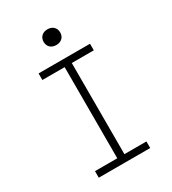

<svg xmlns="http://www.w3.org/2000/svg" viewBox="-221 -1050 1042 1164"><g transform="rotate(-30 300.0 -467.5)"><path d="M300 -825C335 -825 358 -847 358 -880C358 -913 335 -935 300 -935C265 -935 242 -913 242 -880C242 -847 265 -825 300 -825ZM120 0H480V-46H326V-684H480V-730H120V-684H276V-46H120Z"/></g></svg>

Font: JetBrains Mono Thin
Style: Regular
Weight: 100
Monospace: yes
Designer: Philipp Nurullin, Konstantin Bulenkov
Foundry: JetBrains
Version: Version 2.305